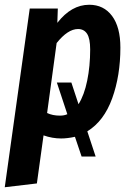

<svg xmlns="http://www.w3.org/2000/svg" viewBox="-38 -566 548 807"><path d="M329 -14 364 92H305L277 9Q245 16 219 16Q182 16 145 3L117 205L-18 221L87 -530H205L203 -470Q262 -546 337 -546Q398 -546 433 -499Q468 -452 468 -366Q468 -248 433.5 -152.5Q399 -57 329 -14ZM341 -358Q341 -404 328 -424Q315 -444 290 -444Q247 -444 200 -385L160 -91Q183 -80 214 -80Q232 -80 245 -86L201 -219H262L292 -128Q316 -166 328.5 -227Q341 -288 341 -358Z"/></svg>

Font: Fira Sans Extra Condensed SemiBold
Style: Italic
Weight: 600
Width: 3
Italic angle: -8°
Designer: Carrois Corporate & Edenspiekermann AG
Foundry: Carrois Corporate GbR & Edenspiekermann AG
Version: Version 4.203